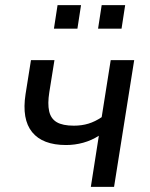

<svg xmlns="http://www.w3.org/2000/svg" viewBox="-20 -724 580 744"><path d="M332 0 363 -198Q335 -180 302.5 -171Q270 -162 236 -162Q145 -162 104.5 -212Q64 -262 79 -359L100 -491H191L171 -366Q164 -322 170.5 -293Q177 -264 200 -250.5Q223 -237 266 -237Q297 -237 323 -245Q349 -253 374 -270L409 -491H500L422 0ZM360 -613 374 -704H465L451 -613ZM189 -613 203 -704H294L280 -613Z"/></svg>

Font: Nunito Sans 10pt SemiCondensed Medium
Style: Italic
Weight: 500
Width: 4
Italic angle: -9°
Designer: Vernon Adams
Foundry: Vernon Adams
Version: Version 3.101;gftools[0.9.27]